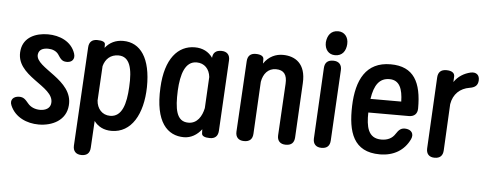

<svg xmlns="http://www.w3.org/2000/svg" viewBox="-61 -965 3455 1368"><g transform="rotate(5 1667.0 -281.0)"><path d="M81 -137C41 -136 16 -109 33 -70C68 12 153 48 237 48C335 48 432 1 440 -106C456 -292 179 -350 188 -448C192 -484 221 -496 258 -496C288 -496 316 -485 332 -463C352 -433 363 -414 397 -414H400C434 -414 458 -438 445 -478C417 -563 331 -598 248 -598C161 -598 76 -562 63 -470C35 -279 326 -237 314 -112C311 -74 277 -57 238 -57C203 -57 171 -70 151 -94C128 -121 115 -138 81 -137Z M622 180 633 -12C662 27 704 48 758 48C901 48 979 -91 983 -284C986 -490 911 -598 786 -598C733 -598 689 -577 658 -537V-563C658 -579 637 -588 601 -588C564 -588 543 -569 541 -530L501 176C499 215 521 238 560 238H561C599 238 620 219 622 180ZM641 -159 655 -406C669 -458 705 -492 762 -492C843 -492 865 -406 857 -274C851 -155 825 -58 739 -58C682 -58 645 -101 641 -159Z M1521 -20 1549 -526C1551 -565 1529 -588 1490 -588H1488C1450 -588 1429 -569 1427 -533C1398 -575 1354 -597 1299 -597C1179 -597 1089 -498 1079 -290C1066 -41 1159 48 1276 48C1326 48 1370 22 1402 -20L1403 9C1403 28 1424 38 1461 38C1498 38 1519 19 1521 -20ZM1204 -279C1210 -398 1239 -491 1321 -491C1377 -491 1413 -452 1419 -395L1407 -172C1395 -113 1362 -58 1299 -58C1211 -58 1199 -151 1204 -279Z M1768 -20 1788 -393C1798 -451 1832 -492 1888 -492C1945 -492 1969 -459 1965 -394L1944 -24C1942 15 1964 38 2003 38H2005C2043 38 2064 19 2066 -20L2087 -410C2095 -550 2016 -598 1928 -598C1880 -598 1828 -578 1792 -524V-556C1792 -576 1771 -588 1735 -588C1698 -588 1677 -569 1675 -530L1646 -24C1644 15 1666 38 1705 38H1707C1745 38 1766 19 1768 -20Z M2321 -20 2349 -526C2351 -565 2329 -588 2290 -588H2288C2250 -588 2229 -569 2227 -530L2200 -24C2198 15 2220 38 2259 38H2260C2298 38 2319 19 2321 -20ZM2225 -714C2223 -663 2252 -628 2298 -628C2351 -628 2375 -666 2378 -714C2381 -766 2350 -800 2306 -800C2253 -800 2229 -761 2225 -714Z M2451 -279C2445 -92 2488 48 2677 48C2776 48 2851 3 2890 -79C2908 -118 2887 -146 2849 -150C2814 -154 2797 -138 2777 -107C2757 -75 2724 -58 2679 -58C2582 -58 2568 -143 2570 -242H2860C2898 -242 2921 -263 2921 -302C2922 -487 2866 -598 2699 -598C2523 -598 2457 -465 2451 -279ZM2577 -340C2592 -441 2629 -492 2700 -492C2773 -492 2795 -429 2797 -340Z M3129 -20 3146 -352C3158 -426 3207 -469 3273 -480C3311 -486 3332 -501 3334 -538V-539C3336 -576 3312 -598 3271 -589C3225 -578 3183 -553 3155 -511L3157 -551C3158 -576 3137 -591 3098 -591C3060 -591 3039 -572 3037 -533L3010 -24C3008 15 3029 38 3068 38C3106 38 3127 19 3129 -20Z"/></g></svg>

Font: 寒蝉团圆体 Round
Style: Regular
Weight: 500
Designer: 寒蝉字型
Version: Version 2.700;Glyphs 3.1.1 (3135)